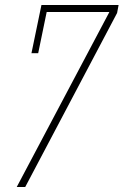

<svg xmlns="http://www.w3.org/2000/svg" viewBox="-20 -749 495 769"><path d="M47 0 415 -695 418 -701H167L133 -536H106L146 -729H455L449 -697L81 0Z"/></svg>

Font: Hubot Sans Condensed ExtraLight
Style: Italic
Weight: 200
Width: 3
Italic angle: -12.0243°
Designer: Deni Anggara
Foundry: GitHub, Inc., Subsidiary of Microsoft Corporation
Version: Version 2.000